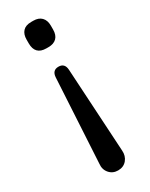

<svg xmlns="http://www.w3.org/2000/svg" viewBox="-186 -571 612 781"><g transform="rotate(-30 120.0 -181.0)"><path d="M120 -318Q149 -318 151 -286L174 107Q176 133 161 151Q146 169 120 169Q95 169 79.5 151Q64 133 67 107L89 -286Q91 -318 120 -318ZM125 -531Q150 -531 163.5 -517Q177 -503 177 -478V-460Q177 -434 163.5 -420.5Q150 -407 125 -407H115Q89 -407 76 -420.5Q63 -434 63 -460V-478Q63 -503 76 -517Q89 -531 115 -531Z"/></g></svg>

Font: Quicksand Light SemiBold
Style: Regular
Weight: 600
Version: Version 3.004